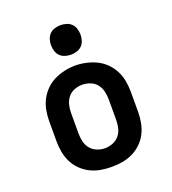

<svg xmlns="http://www.w3.org/2000/svg" viewBox="-139 -865 878 978"><g transform="rotate(-20 300.0 -376.0)"><path d="M300 8Q271 8 241.5 3Q212 -2 185.5 -15Q159 -28 137.5 -49Q116 -70 103 -96Q90 -122 84.5 -151.5Q79 -181 79 -210V-320Q79 -349 84.5 -378.5Q90 -408 103.5 -434Q117 -460 138 -481Q159 -502 185.5 -515Q212 -528 241.5 -534.5Q271 -541 300 -541Q329 -541 358.5 -534.5Q388 -528 414.5 -515Q441 -502 462 -481Q483 -460 496.5 -434Q510 -408 515.5 -378.5Q521 -349 521 -320V-210Q521 -181 515.5 -151.5Q510 -122 497 -96Q484 -70 462.5 -49Q441 -28 414.5 -15Q388 -2 358.5 3Q329 8 300 8ZM300 -93Q322 -93 343 -101.5Q364 -110 378 -127Q392 -144 397 -166Q402 -188 402 -210V-320Q402 -342 397 -364Q392 -386 378 -403.5Q364 -421 342.5 -429Q321 -437 299 -437Q277 -437 256 -428.5Q235 -420 221.5 -402.5Q208 -385 203 -363.5Q198 -342 198 -320V-210Q198 -188 203 -166Q208 -144 222 -127Q236 -110 257 -101.5Q278 -93 300 -93ZM300 -600Q284 -600 268 -605Q252 -610 241 -621Q230 -632 225 -648Q220 -664 220 -680Q220 -696 225 -712Q230 -728 241 -739Q252 -750 268 -755Q284 -760 300 -760Q316 -760 332 -755Q348 -750 359 -739Q370 -728 375 -712Q380 -696 380 -680Q380 -664 375 -648Q370 -632 359 -621Q348 -610 332 -605Q316 -600 300 -600Z"/></g></svg>

Font: Iosevka Slab Extended
Style: Bold
Weight: 700
Width: 7
Monospace: yes
Designer: Belleve Invis
Foundry: Belleve Invis
Version: Version 11.1.0; ttfautohint (v1.8.3)